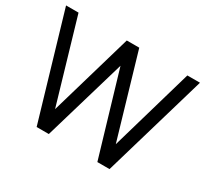

<svg xmlns="http://www.w3.org/2000/svg" viewBox="-141 -910 1201 1120"><g transform="rotate(30 459.5 -350.0)"><path d="M826 -700 665 -144 502 -700H418L256 -144L93 -700H9L215 0H297L460 -554L624 0H706L911 -700Z"/></g></svg>

Font: Unageo
Style: Regular
Weight: 400
Designer: Richard Sepsi
Foundry: Richard Sepsi
Version: Version 2.000